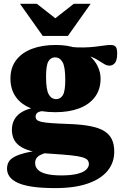

<svg xmlns="http://www.w3.org/2000/svg" viewBox="-20 -710 620 984"><path d="M263.5 254Q194 254 146.5 247Q99 240 70.2 226.5Q41.5 213 28.8 194.8Q16 176.5 16 154.5Q16 135 24.5 119.8Q33 104.5 56 92.5Q79 80.5 121 71Q163 61.5 230 53.5H286L286.5 62Q234 67.5 206.8 76.2Q179.5 85 169.8 97Q160 109 160 125.5Q160 145 173.5 159.2Q187 173.5 216.8 181.2Q246.5 189 294 189Q342.5 189 374 181.5Q405.5 174 420.5 160.5Q435.5 147 435.5 131Q435.5 119 428.8 110.5Q422 102 402 96Q382 90 343.5 86Q305 82 242 78Q179 74.5 139.2 63.8Q99.5 53 78 36Q56.5 19 48.5 -2.2Q40.5 -23.5 41 -48Q42.5 -98.5 80.5 -128Q118.5 -157.5 199 -164.5L214 -142.5Q183 -140.5 172.8 -133Q162.5 -125.5 162.5 -113Q162.5 -103 168.2 -96.5Q174 -90 191.2 -85.8Q208.5 -81.5 243.2 -79Q278 -76.5 336 -74.5Q400.5 -72 444.5 -63.2Q488.5 -54.5 515 -37.8Q541.5 -21 553.5 4.8Q565.5 30.5 565.5 66Q566 122.5 531.8 164.8Q497.5 207 430.2 230.5Q363 254 263.5 254ZM264 -135Q188.5 -135 137.2 -155.8Q86 -176.5 59.8 -215.2Q33.5 -254 33.5 -307Q33.5 -363 62.5 -401.5Q91.5 -440 143.8 -459.8Q196 -479.5 265 -479.5Q324 -479.5 367.2 -464.5Q410.5 -449.5 439 -424.2Q467.5 -399 481.5 -368.5Q495.5 -338 495.5 -307.5Q495.5 -252 466.8 -213.2Q438 -174.5 386 -154.8Q334 -135 264 -135ZM268 -202Q290 -202 302.2 -222.5Q314.5 -243 314.5 -301Q314.5 -367.5 300.5 -391.8Q286.5 -416 262 -416Q240 -416 228 -395.5Q216 -375 216 -316.5Q216 -250.5 229.8 -226.2Q243.5 -202 268 -202ZM343 -432.5 335 -470Q376 -466 408.5 -466.8Q441 -467.5 466.8 -470.5Q492.5 -473.5 512.2 -476.5Q532 -479.5 547.5 -479.5Q565 -479.5 572.8 -470.5Q580.5 -461.5 580.5 -437.5Q580.5 -399.5 568.5 -386.5Q556.5 -373.5 541 -373.5Q526.5 -373.5 511.2 -383.5Q496 -393.5 474.8 -406Q453.5 -418.5 422 -427Q390.5 -435.5 343 -432.5ZM292 -594H235L358 -690.5H444.5L328 -526H199L82.5 -690.5H169Z"/></svg>

Font: Newsreader ExtraBold
Style: Regular
Weight: 800
Designer: Hugues Gentile
Foundry: Production Type
Version: Version 1.003